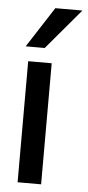

<svg xmlns="http://www.w3.org/2000/svg" viewBox="-53 -758 361 790"><g transform="rotate(5 127.5 -363.5)"><path d="M254.9 -727.1 113.8 -560.1H35.2L143.1 -727.1ZM50.8 -500H147.9V0H50.8Z"/></g></svg>

Font: Overused Grotesk Medium
Style: Regular
Weight: 500
Version: Version 0.002